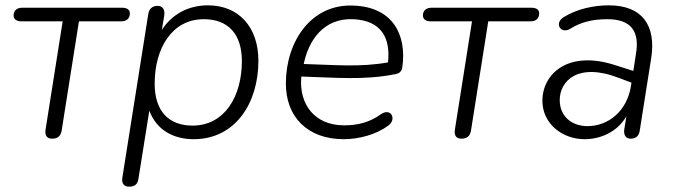

<svg xmlns="http://www.w3.org/2000/svg" viewBox="-20 -514 2526 720"><path d="M175 6C196 6 207 -3 211 -23L276 -434H435C455 -434 467 -445 467 -464C467 -477 457 -485 438 -485H63C44 -485 31 -475 31 -456C31 -442 42 -434 60 -434H215L151 -29C147 -6 156 6 175 6Z M464 186C485 186 496 177 499 157L540 -99C567 -26 631 8 706 8C863 8 949 -128 949 -286C949 -414 874 -494 760 -494C684 -494 624 -459 587 -402L596 -456C599 -478 590 -492 571 -492C551 -492 539 -481 536 -461L439 151C435 174 445 186 464 186ZM702 -43C613 -43 560 -97 560 -200C560 -333 625 -442 744 -442C834 -442 887 -388 887 -285C887 -152 822 -43 702 -43Z M1269 8C1327 8 1392 -10 1436 -43C1469 -67 1446 -111 1409 -86C1366 -55 1322 -44 1270 -44C1160 -44 1100 -123 1110 -227C1241 -223 1344 -213 1458 -235C1476 -238 1486 -243 1489 -264C1505 -380 1456 -487 1307 -493C1147 -501 1053 -359 1052 -203C1051 -75 1134 8 1269 8ZM1119 -274C1137 -362 1193 -447 1305 -442C1410 -437 1445 -372 1435 -280C1329 -261 1233 -271 1119 -274Z M1710 6C1731 6 1742 -3 1746 -23L1811 -434H1970C1990 -434 2002 -445 2002 -464C2002 -477 1992 -485 1973 -485H1598C1579 -485 1566 -475 1566 -456C1566 -442 1577 -434 1595 -434H1750L1686 -29C1682 -6 1691 6 1710 6Z M2172 8C2232 8 2295 -19 2329 -78L2321 -29C2318 -7 2327 6 2345 6C2364 6 2376 -4 2379 -24L2422 -296C2441 -418 2389 -494 2263 -494C2205 -494 2144 -480 2096 -451C2056 -429 2082 -384 2118 -406C2161 -433 2207 -442 2258 -442C2346 -442 2379 -397 2365 -313L2355 -248L2289 -269C2110 -328 2014 -237 2014 -136C2014 -50 2089 8 2172 8ZM2079 -139C2079 -210 2147 -282 2303 -221L2348 -204L2346 -191C2331 -96 2260 -41 2183 -41C2128 -41 2079 -74 2079 -139Z"/></svg>

Font: SN Pro Light
Style: Italic
Weight: 300
Italic angle: -8.99998°
Designer: Tobias Whetton
Foundry: Supernotes
Version: Version 1.001;Glyphs 3.2 (3249)